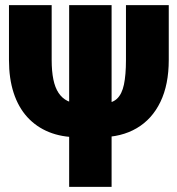

<svg xmlns="http://www.w3.org/2000/svg" viewBox="-20 -731 694 751"><path d="M472.7 -710.9H640.1V-496.6Q640.1 -399.9 607.4 -332.3Q574.7 -264.6 514.6 -229.5Q454.6 -194.3 372.1 -194.3H283.7Q221.2 -194.3 171.6 -214.4Q122.1 -234.4 86.9 -272.9Q51.8 -311.5 33.4 -367.7Q15.1 -423.8 15.1 -496.6V-710.9H182.1V-496.6Q182.1 -452.6 188.7 -420.4Q195.3 -388.2 209.2 -367.4Q223.1 -346.7 243.9 -336.4Q264.6 -326.2 293 -326.2H380.9Q417.5 -326.2 437.3 -344.5Q457 -362.8 464.8 -400.4Q472.7 -438 472.7 -496.6ZM416.5 -710.9V0H250.5V-710.9Z"/></svg>

Font: Roboto Condensed Black
Style: Regular
Weight: 900
Designer: Christian Robertson
Foundry: Google
Version: Version 3.008; 2023